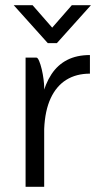

<svg xmlns="http://www.w3.org/2000/svg" viewBox="-20 -723 385 743"><path d="M165 -556 33 -703H106L182 -616L258 -703H332L200 -556ZM328 -438Q275 -438 236.5 -414Q198 -390 176 -342.5Q154 -295 151 -224Q151 -224 145 -224Q139 -224 133 -224Q127 -224 127 -224Q129 -292 142 -345.5Q155 -399 179 -435.5Q203 -472 240 -491Q277 -510 328 -510Q328 -510 328 -502.5Q328 -495 328 -484.5Q328 -474 328 -463.5Q328 -453 328 -445.5Q328 -438 328 -438ZM79 0V-500H121Q126 -500 131.5 -487Q137 -474 141.5 -455Q146 -436 148.5 -416.5Q151 -397 151 -385V0Z"/></svg>

Font: Haskoy
Style: Regular
Weight: 400
Designer: Ertekin Erdin
Foundry: Ertekin Erdin
Version: Version 1.500